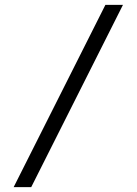

<svg xmlns="http://www.w3.org/2000/svg" viewBox="-20 -742 560 787"><path d="M412 -722H484L108 25H36Z"/></svg>

Font: Stavian Regular
Style: Regular
Weight: 400
Version: Version 1.000; ttfautohint (v1.6)